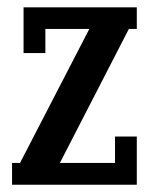

<svg xmlns="http://www.w3.org/2000/svg" viewBox="-20 -509 412 529"><path d="M44.9 -488.8H356.9V-429.2H335L145 -60.1H296.9V-132.8H356.9V0H13.2V-60.1H35.2L226.1 -429.2H105V-362.8H44.9Z"/></svg>

Font: Margherita Bold
Style: Regular
Weight: 700
Designer: James Puckett
Foundry: Dunwich Type Founders
Version: Version 1.008;hotconv 1.0.109;makeotfexe 2.5.65596